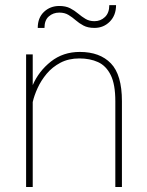

<svg xmlns="http://www.w3.org/2000/svg" viewBox="-20 -745 587 765"><path d="M296.4 -512.2Q253.4 -512.2 220.9 -495.1Q188.5 -478 166 -451.2Q143.6 -424.3 129.9 -394.3Q116.2 -364.3 110.4 -338.4V0H84V-528.3H110.4V-405.8Q134.3 -461.4 182.9 -499.8Q231.4 -538.1 297.9 -538.1Q377.9 -538.1 421.9 -492.4Q465.8 -446.8 465.8 -341.8V0H439.5V-341.8Q439.5 -409.2 421.1 -446Q402.8 -482.9 370.6 -497.6Q338.4 -512.2 296.4 -512.2ZM415.5 -724.6H442.4Q442.4 -684.1 417.5 -658.9Q392.6 -633.8 356.4 -633.8Q330.1 -633.8 312.7 -643.1Q295.4 -652.3 281.7 -664.3Q268.1 -676.3 252.9 -685.5Q237.8 -694.8 216.3 -694.8Q191.9 -694.8 174.6 -679.7Q157.2 -664.6 157.2 -633.8H130.4Q130.4 -674.3 155.3 -697.8Q180.2 -721.2 216.3 -721.2Q241.7 -721.2 259.3 -712.2Q276.9 -703.1 291.3 -690.9Q305.7 -678.7 320.8 -669.7Q335.9 -660.6 356.4 -660.6Q380.9 -660.6 398.2 -677.2Q415.5 -693.8 415.5 -724.6Z"/></svg>

Font: Vazirmatn UI Thin
Style: Regular
Weight: 100
Designer: Saber Rastikerdar
Foundry: Saber Rastikerdar
Version: Version 33.003